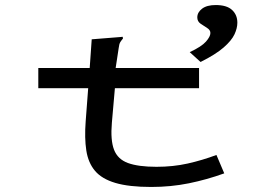

<svg xmlns="http://www.w3.org/2000/svg" viewBox="-20 -730 1040 762"><path d="M132 -460H336L344 -574L457 -583L467 -584L468 -577Q462 -570 457.5 -563Q453 -556 451 -539L439 -460H770V-380H436L424 -243Q418 -174 432.5 -136Q447 -98 488 -83Q529 -68 601 -68Q667 -68 725 -81Q783 -94 839 -115L870 -42Q801 -17 729.5 -2.5Q658 12 580 12Q492 12 438 -4Q384 -20 357 -52Q330 -84 322.5 -133Q315 -182 320 -248L330 -380H132ZM776 -484 733 -523Q780 -545 797.5 -565Q815 -585 815 -599Q815 -611 802 -619Q789 -627 776 -636Q763 -645 763 -661Q763 -681 782 -695.5Q801 -710 836 -710Q880 -710 901 -690.5Q922 -671 922 -640Q922 -618 910.5 -593.5Q899 -569 867.5 -541.5Q836 -514 776 -484Z"/></svg>

Font: Inconsolata UltraExpanded Medium
Style: Regular
Weight: 500
Width: 9
Monospace: yes
Designer: Raph Levien, Cyreal, Brenton Simpson
Foundry: Raph Levien, Cyreal, Google
Version: Version 3.001; ttfautohint (v1.8.2.53-6de2)